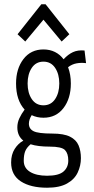

<svg xmlns="http://www.w3.org/2000/svg" viewBox="-20 -705 440 897"><path d="M183 -155Q153 -155 128 -167Q115 -146 115 -127Q115 -103 137 -92Q159 -81 224 -81Q278 -81 307 -66.5Q336 -52 347 -26Q358 0 358 34Q358 69 343 101Q328 133 293 152.5Q258 172 200 172Q123 172 77.5 142.5Q32 113 32 54Q32 17 48.5 -9Q65 -35 89 -48Q61 -70 61 -110Q61 -132 70.5 -152.5Q80 -173 95 -193Q55 -237 55 -315Q55 -384 89.5 -429Q124 -474 183 -474Q213 -474 237 -462Q261 -450 277 -428Q298 -451 321 -461.5Q344 -472 375 -469L382 -410Q359 -413 337.5 -409Q316 -405 298 -391Q311 -357 311 -315Q311 -245 276.5 -200Q242 -155 183 -155ZM183 -213Q218 -213 237.5 -242Q257 -271 257 -315Q257 -359 237.5 -388Q218 -417 183 -417Q148 -417 128.5 -388Q109 -359 109 -315Q109 -271 128.5 -242Q148 -213 183 -213ZM91 46Q91 80 120.5 98Q150 116 200 116Q254 116 276.5 96.5Q299 77 299 45Q299 12 283.5 -4Q268 -20 212 -20Q157 -20 123 -31Q105 -16 98 1Q91 18 91 46ZM98 -511 62 -545 173 -685H193L304 -545L268 -511L183 -613Z"/></svg>

Font: Inconsolata Condensed
Style: Regular
Weight: 400
Width: 3
Monospace: yes
Designer: Raph Levien, Cyreal, Brenton Simpson
Foundry: Raph Levien, Cyreal, Google
Version: Version 3.000; ttfautohint (v1.8.2.53-6de2)